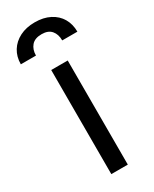

<svg xmlns="http://www.w3.org/2000/svg" viewBox="-231 -798 679 847"><g transform="rotate(-30 108.0 -374.5)"><path d="M67.4 -530.3H151.4V0H67.4ZM109.4 -749Q153.3 -749 185.5 -732.4Q217.8 -715.8 234.9 -686.5Q252 -657.2 252 -619.1H174.8Q174.8 -650.4 158.7 -669.4Q142.6 -688.5 109.4 -688.5Q74.2 -688.5 57.6 -668.9Q41 -649.4 41 -619.1H-36.1Q-36.1 -657.2 -18.1 -686.5Q0 -715.8 32.7 -732.4Q65.4 -749 109.4 -749Z"/></g></svg>

Font: Pretendard GOV Variable
Style: Regular
Weight: 400
Designer: Base glyphs from Inter by Rasmus Andersson; Hangul glyphs from Noto Sans CJK(Source Han Sans) by Jang Soo-young and Kang
Foundry: Kil Hyung-jin
Version: Version 1.307;Glyphs 3.2 (3192)